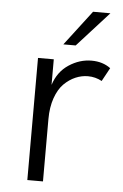

<svg xmlns="http://www.w3.org/2000/svg" viewBox="-51 -727 489 764"><g transform="rotate(5 193.5 -345.0)"><path d="M183.1 -550.3 289.6 -689.9H358.9L232.4 -550.3ZM87.4 0V-487.8H150.4V-385.7Q167.5 -439 210.4 -467.3Q253.4 -495.6 300.8 -495.6Q345.7 -495.6 377 -472.2L347.7 -418.5Q321.8 -432.6 292 -432.6Q266.6 -432.6 242.2 -422.1Q217.8 -411.6 196.8 -390.9Q175.8 -370.1 162.8 -333.3Q149.9 -296.4 149.9 -249V0Z"/></g></svg>

Font: HK Grotesk Legacy
Style: Regular
Weight: 400
Designer: Alfredo Marco Pradil
Foundry: Hanken Design Co.
Version: Version 2.022;PS 002.022;hotconv 1.0.88;makeotf.lib2.5.64775